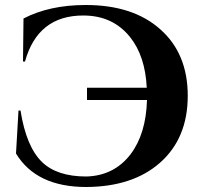

<svg xmlns="http://www.w3.org/2000/svg" viewBox="-20 -734 820 768"><path d="M567 -383Q561 -510 500 -586Q431 -672 313 -672Q131 -672 80 -488H72L74 -660Q178 -714 323 -714Q513 -714 622 -616Q731 -519 731 -351Q731 -181 620 -83Q511 13 325 14Q125 14 44 -120L54 -292H62Q85 -147 148 -86Q208 -28 325 -28Q437 -31 503 -118Q564 -199 568 -334H328V-383Z"/></svg>

Font: Cinzel Bold(RUS BY LYAJKA)
Style: Regular
Weight: 700
Designer: Natanael Gama
Version: Version 1.001;PS 001.001;hotconv 1.0.56;makeotf.lib2.0.21325